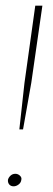

<svg xmlns="http://www.w3.org/2000/svg" viewBox="-20 -650 186 675"><path d="M48 -195 66 -358 104 -630H129L90 -359L61 -195ZM28 5Q18 5 12.5 -1.5Q7 -8 8 -18Q10 -26 17 -32.5Q24 -39 34 -39Q43 -39 50 -32.5Q57 -26 55 -18Q54 -8 45.5 -1.5Q37 5 28 5Z"/></svg>

Font: Alumni Sans Thin Thin
Style: Italic
Weight: 250
Italic angle: -8°
Version: Version 1.016